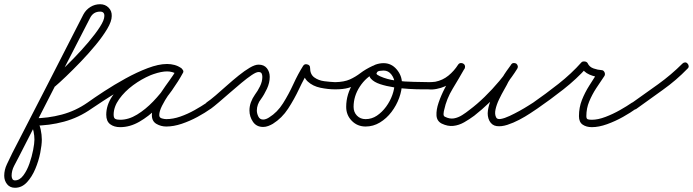

<svg xmlns="http://www.w3.org/2000/svg" viewBox="-145 -577 3281 909"><path d="M91 -171Q86 -176 87 -183.5Q88 -191 93 -195Q109 -208 139.5 -237Q170 -266 206 -303Q242 -340 274.5 -378.5Q307 -417 328 -449.5Q349 -482 349 -501Q350 -522 329 -522Q297 -522 282 -493Q197 -329 113 -164.5Q29 0 -55 164Q-66 185 -78 208Q-90 231 -90 255Q-90 263 -86.5 270Q-83 277 -74 277Q-52 277 -34.5 253.5Q-17 230 -5.5 197Q6 164 12 132.5Q18 101 18 84Q18 66 14 46Q10 26 0 11Q-6 3 -1 -7Q5 -17 14 -17Q82 -17 147.5 -34.5Q213 -52 269 -91Q275 -95 282 -94Q289 -93 293 -87Q297 -81 296 -74Q295 -67 289 -63Q228 -20 158 -1Q88 18 14 18Q9 18 10 12.5Q11 7 14 1Q17 -5 21.5 -9Q26 -13 28 -9Q42 10 47.5 35.5Q53 61 53 84Q53 109 45.5 147Q38 185 22 223Q6 261 -18 286.5Q-42 312 -74 312Q-98 312 -111.5 295Q-125 278 -125 255Q-125 227 -112 200Q-99 173 -87 148Q-2 -16 82 -180.5Q166 -345 250 -509Q262 -531 283 -544Q304 -557 329 -557Q353 -557 369 -541Q385 -525 384 -501Q384 -476 362.5 -440Q341 -404 307.5 -363.5Q274 -323 237 -284.5Q200 -246 167.5 -215Q135 -184 116 -168Q110 -164 102.5 -164.5Q95 -165 91 -171Z M269 -91Q301 -114 348.5 -145Q396 -176 449.5 -205.5Q503 -235 554.5 -254.5Q606 -274 647 -274Q664 -274 681 -269.5Q698 -265 712 -255Q719 -250 719.5 -243.5Q720 -237 717 -232Q713 -226 706.5 -224Q700 -222 693 -226Q671 -239 645 -239Q611 -239 568 -221Q525 -203 485 -173.5Q445 -144 419 -107.5Q393 -71 393 -34Q393 -18 401 -14Q409 -10 424 -10Q464 -10 504 -34.5Q544 -59 580 -96.5Q616 -134 644 -174.5Q672 -215 690 -246Q694 -254 701 -255Q708 -256 713 -253Q719 -250 722 -243.5Q725 -237 720 -230Q710 -211 691.5 -184.5Q673 -158 654 -130Q635 -102 622 -76Q609 -50 609 -32Q609 -20 621 -16.5Q633 -13 642 -13Q674 -13 708.5 -25Q743 -37 776 -55.5Q809 -74 834 -91Q840 -95 847 -94Q854 -93 858 -87Q862 -81 861 -74Q860 -67 854 -63Q826 -43 790 -23.5Q754 -4 715.5 9Q677 22 642 22Q617 22 595.5 9.5Q574 -3 574 -32Q574 -57 587 -85Q600 -113 619 -141.5Q638 -170 657.5 -196.5Q677 -223 690 -246Q694 -254 701 -255.5Q708 -257 713 -253Q719 -250 722 -243.5Q725 -237 720 -230Q700 -193 669 -149Q638 -105 598.5 -65.5Q559 -26 514.5 -0.5Q470 25 424 25Q395 25 376.5 11Q358 -3 358 -34Q358 -79 386.5 -121.5Q415 -164 459.5 -198.5Q504 -233 554 -253.5Q604 -274 645 -274Q681 -274 711 -256Q718 -252 718.5 -245Q719 -238 715 -232Q712 -227 705.5 -224.5Q699 -222 692 -227Q682 -234 670 -236.5Q658 -239 647 -239Q619 -239 581.5 -226Q544 -213 502.5 -192Q461 -171 420.5 -147Q380 -123 345.5 -100.5Q311 -78 289 -63Q283 -59 276 -60Q269 -61 265 -67Q261 -73 262 -80Q263 -87 269 -91Z M833 -92Q851 -104 876 -125.5Q901 -147 929 -172Q957 -197 985 -219.5Q1013 -242 1037.5 -256.5Q1062 -271 1079 -271Q1105 -271 1118.5 -254Q1132 -237 1132 -213Q1132 -185 1119 -157Q1106 -129 1090 -107Q1081 -96 1076 -82Q1071 -68 1071 -54Q1071 -40 1078 -25.5Q1085 -11 1101 -11Q1108 -11 1115.5 -14Q1123 -17 1129 -21Q1168 -45 1195 -88Q1222 -131 1244 -179Q1266 -227 1290 -265Q1297 -276 1310 -272Q1323 -269 1323 -256Q1323 -225 1343 -210.5Q1363 -196 1390.5 -192.5Q1418 -189 1442 -188Q1449 -188 1454.5 -183Q1460 -178 1460 -171Q1459 -164 1454 -158.5Q1449 -153 1442 -154Q1408 -154 1372 -161.5Q1336 -169 1312 -191Q1288 -213 1288 -256Q1288 -262 1294 -263.5Q1300 -265 1307 -263Q1314 -261 1318.5 -256.5Q1323 -252 1320 -247Q1294 -205 1271 -156Q1248 -107 1219 -62.5Q1190 -18 1147 9Q1137 15 1125 19.5Q1113 24 1101 24Q1069 24 1052.5 -0.5Q1036 -25 1036 -54Q1036 -74 1043 -93Q1050 -112 1062 -129Q1075 -146 1086 -168.5Q1097 -191 1097 -213Q1097 -223 1093.5 -229.5Q1090 -236 1079 -236Q1068 -236 1046.5 -221.5Q1025 -207 998 -184.5Q971 -162 943.5 -138Q916 -114 892 -93.5Q868 -73 853 -62Q847 -58 840 -59.5Q833 -61 828 -67Q824 -73 825.5 -80Q827 -87 833 -92Z M1425 -171Q1424 -178 1429.5 -183Q1435 -188 1442 -188Q1485 -189 1511.5 -201Q1538 -213 1561.5 -231Q1585 -249 1619 -265Q1625 -268 1632 -266Q1639 -264 1642 -257Q1645 -251 1643 -244Q1641 -237 1634 -234Q1606 -220 1586.5 -206Q1567 -192 1548 -180Q1529 -168 1504.5 -161Q1480 -154 1442 -154Q1435 -153 1430 -158.5Q1425 -164 1425 -171ZM1642 -257Q1645 -250 1642.5 -243.5Q1640 -237 1634 -234Q1588 -212 1558.5 -167Q1529 -122 1529 -71Q1529 -46 1545 -29.5Q1561 -13 1586 -13Q1615 -13 1639.5 -29.5Q1664 -46 1683 -72Q1702 -98 1712.5 -127.5Q1723 -157 1723 -183Q1723 -204 1708.5 -223.5Q1694 -243 1671 -243Q1665 -243 1653 -241.5Q1641 -240 1639 -232Q1639 -232 1639 -232Q1639 -232 1638 -232Q1638 -232 1638 -232Q1638 -232 1638 -232Q1636 -226 1643 -222Q1650 -218 1654 -216Q1687 -201 1729 -195.5Q1771 -190 1814 -189.5Q1857 -189 1893 -188Q1900 -188 1905.5 -183Q1911 -178 1911 -171Q1910 -164 1905 -158.5Q1900 -153 1893 -154Q1882 -154 1854.5 -154Q1827 -154 1791.5 -156Q1756 -158 1720 -163.5Q1684 -169 1655 -178.5Q1626 -188 1611.5 -204Q1597 -220 1606 -244Q1606 -244 1606 -244Q1606 -244 1606 -244Q1605 -244 1605 -244Q1605 -244 1605 -244Q1613 -264 1632.5 -271Q1652 -278 1671 -278Q1708 -278 1733 -248.5Q1758 -219 1758 -183Q1758 -150 1745 -114Q1732 -78 1708.5 -47Q1685 -16 1653.5 3Q1622 22 1586 22Q1547 22 1520.5 -5Q1494 -32 1494 -71Q1494 -132 1529 -186Q1564 -240 1619 -265Q1626 -268 1632.5 -265.5Q1639 -263 1642 -257Z M1883 -188Q1892 -188 1900 -188.5Q1908 -189 1916 -190Q1951 -197 1978 -219Q2005 -241 2024 -271Q2029 -278 2036 -278.5Q2043 -279 2048 -276Q2054 -273 2056 -266.5Q2058 -260 2054 -252Q2028 -206 1998.5 -157.5Q1969 -109 1958 -57Q1956 -51 1955 -39Q1954 -27 1962 -24Q1984 -13 2004 -16.5Q2024 -20 2043 -32Q2062 -44 2078 -57Q2113 -83 2149.5 -118.5Q2186 -154 2219 -193.5Q2252 -233 2274 -270Q2278 -277 2285 -277.5Q2292 -278 2298 -275Q2304 -271 2306 -264.5Q2308 -258 2303 -251Q2293 -236 2282.5 -221.5Q2272 -207 2263 -191Q2263 -191 2263 -191Q2263 -191 2263 -192Q2263 -192 2263 -192Q2263 -192 2263 -192Q2256 -177 2243 -154.5Q2230 -132 2218 -107Q2206 -82 2201 -59Q2196 -36 2204 -21Q2209 -11 2226.5 -14Q2244 -17 2267.5 -28Q2291 -39 2314.5 -52Q2338 -65 2356 -76.5Q2374 -88 2379 -91Q2385 -95 2392 -94Q2399 -93 2403 -87Q2407 -81 2406 -74Q2405 -67 2399 -63Q2387 -55 2364.5 -40Q2342 -25 2313.5 -10Q2285 5 2257 14Q2229 23 2206.5 20Q2184 17 2172 -5Q2161 -27 2165 -54Q2169 -81 2181 -109Q2193 -137 2207.5 -162.5Q2222 -188 2233 -208Q2233 -208 2233 -208Q2233 -208 2233 -208Q2233 -209 2233 -209Q2233 -209 2233 -209Q2242 -225 2253 -240.5Q2264 -256 2275 -271Q2279 -278 2286 -278.5Q2293 -279 2299 -276Q2304 -272 2306 -265.5Q2308 -259 2304 -252Q2280 -213 2246.5 -172Q2213 -131 2174.5 -94Q2136 -57 2100 -29Q2077 -12 2052.5 2Q2028 16 2001.5 19Q1975 22 1946 8Q1923 -4 1921.5 -30.5Q1920 -57 1931.5 -91Q1943 -125 1961 -159.5Q1979 -194 1996.5 -223.5Q2014 -253 2024 -270Q2028 -277 2035 -277.5Q2042 -278 2047 -275Q2053 -271 2055.5 -264.5Q2058 -258 2054 -251Q2030 -216 1997.5 -190Q1965 -164 1922 -156Q1912 -154 1902.5 -153.5Q1893 -153 1883 -154Q1875 -154 1870 -159Q1865 -164 1866 -171Q1866 -179 1871 -184Q1876 -189 1883 -188Z M2375 -67Q2370 -73 2371.5 -80Q2373 -87 2379 -91Q2438 -132 2499 -180Q2560 -228 2608 -282Q2613 -287 2623 -286Q2633 -285 2637 -278Q2645 -260 2665 -253Q2685 -246 2703 -245Q2712 -245 2717 -235Q2721 -226 2717 -218Q2697 -189 2677.5 -159Q2658 -129 2644.5 -96.5Q2631 -64 2631 -27Q2631 -14 2638.5 -12Q2646 -10 2657 -10Q2686 -10 2721.5 -23.5Q2757 -37 2790.5 -56Q2824 -75 2847 -91Q2853 -95 2860 -94Q2867 -93 2871 -87Q2875 -81 2874 -74Q2873 -67 2867 -63Q2841 -44 2804.5 -23.5Q2768 -3 2729 11Q2690 25 2657 25Q2631 25 2613.5 13Q2596 1 2596 -27Q2596 -68 2610 -103.5Q2624 -139 2645 -172Q2666 -205 2687 -238Q2690 -241 2694 -237.5Q2698 -234 2701 -228Q2704 -221 2704.5 -215.5Q2705 -210 2701 -211Q2673 -212 2645.5 -224Q2618 -236 2605 -262Q2604 -266 2609 -267Q2614 -268 2621 -267Q2627 -266 2632 -263.5Q2637 -261 2634 -258Q2585 -203 2522.5 -154Q2460 -105 2399 -63Q2393 -58 2386 -59.5Q2379 -61 2375 -67Z M2847 -90Q2908 -133 2970.5 -178Q3033 -223 3086 -276Q3091 -281 3098 -281.5Q3105 -282 3110 -276Q3115 -271 3115.5 -264Q3116 -257 3110 -252Q3057 -197 2993 -151.5Q2929 -106 2867 -61Q2861 -57 2854 -58.5Q2847 -60 2843 -66Q2839 -71 2840 -78.5Q2841 -86 2847 -90Z"/></svg>

Font: FRB American Cursive Guidelines Arrows
Style: Italic
Weight: 400
Italic angle: -25°
Version: Version 2.0;Modular Font Editor K font №1